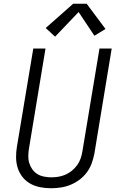

<svg xmlns="http://www.w3.org/2000/svg" viewBox="-20 -993 640 1021"><path d="M251 8Q222 8 193.5 2.5Q165 -3 141 -16.5Q117 -30 100 -51.5Q83 -73 74.5 -99Q66 -125 65.5 -154.5Q65 -184 70 -213L157 -735H222L134 -203Q131 -184 130.5 -164Q130 -144 135.5 -126Q141 -108 152 -92.5Q163 -77 178.5 -67.5Q194 -58 213.5 -54Q233 -50 252 -50Q271 -50 290 -53Q309 -56 327.5 -64Q346 -72 362 -85Q378 -98 390 -114.5Q402 -131 408.5 -149.5Q415 -168 418 -187L509 -735H574L482 -177Q477 -151 468 -125.5Q459 -100 442.5 -77.5Q426 -55 403.5 -38Q381 -21 355.5 -10.5Q330 0 303.5 4Q277 8 251 8ZM273 -798 223 -844 369 -973H441L541 -839L482 -803L398 -929Z"/></svg>

Font: Iosevka Curly LtExObl
Style: Regular
Weight: 300
Width: 7
Italic angle: -9°
Monospace: yes
Designer: Belleve Invis
Foundry: Belleve Invis
Version: Version 11.1.0; ttfautohint (v1.8.3)